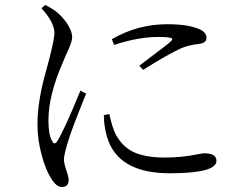

<svg xmlns="http://www.w3.org/2000/svg" viewBox="-20 -738 943 769"><path d="M228 11Q205 11 184 -25Q163 -58 148 -113Q130 -177 130 -240Q130 -334 166 -460Q172 -483 175 -493Q178 -504 183 -525Q197 -581 198 -604Q199 -647 146 -705L161 -718Q190 -704 208 -689Q228 -673 246 -648Q269 -615 269 -588Q269 -574 254 -539Q241 -512 233 -491Q174 -358 174 -256Q174 -197 189 -173Q197 -155 209 -172Q239 -220 302 -375L325 -363Q265 -216 252 -169Q251 -167 250 -163Q236 -116 236 -99Q236 -85 246 -55Q255 -29 255 -18Q255 11 228 11ZM660 -44Q450 -44 408 -192Q396 -234 396 -277L418 -281Q430 -224 445 -197Q470 -152 511 -131Q558 -107 640 -107Q708 -107 771 -120Q791 -124 798 -124Q847 -124 847 -94Q847 -44 660 -44ZM553 -458 538 -475Q546 -481 563 -494Q649 -558 665 -573Q674 -582 667 -585Q656 -590 614 -590Q533 -590 437 -558L428 -581Q531 -641 650 -641Q734 -641 779 -621Q807 -608 807 -587Q807 -567 782 -563Q780 -563 775 -562Q734 -557 706 -545Q649 -519 553 -458Z"/></svg>

Font: GenRyuMin TW R
Style: Regular
Weight: 400
Version: Version 1.501;PS 1;hotconv 16.6.51;makeotf.lib2.5.65220